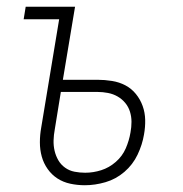

<svg xmlns="http://www.w3.org/2000/svg" viewBox="-20 -540 540 568"><path d="M231 8Q209 8 188 3.5Q167 -1 150 -12Q133 -23 121 -40Q109 -57 103.5 -77Q98 -97 98 -119Q98 -141 102 -163L155 -483H50L56 -520H202L166 -304H268Q290 -304 311.5 -300.5Q333 -297 351 -287.5Q369 -278 382 -262Q395 -246 402 -226.5Q409 -207 409.5 -185.5Q410 -164 406 -142Q401 -112 387 -82.5Q373 -53 348 -31.5Q323 -10 292 -1Q261 8 231 8ZM232 -29Q256 -29 279.5 -36.5Q303 -44 322.5 -61Q342 -78 352 -101Q362 -124 366 -148Q369 -164 369 -179.5Q369 -195 364.5 -209.5Q360 -224 350.5 -235.5Q341 -247 328 -254.5Q315 -262 299.5 -265Q284 -268 269 -268H160L142 -157Q139 -141 138.5 -125Q138 -109 141.5 -94Q145 -79 152.5 -66Q160 -53 172.5 -44Q185 -35 200.5 -32Q216 -29 232 -29Z"/></svg>

Font: Iosevka SS18 Extralight
Style: Italic
Weight: 200
Italic angle: -9°
Monospace: yes
Designer: Belleve Invis
Foundry: Belleve Invis
Version: Version 25.1.1; ttfautohint (v1.8.4)